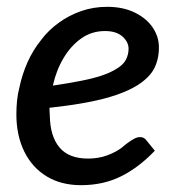

<svg xmlns="http://www.w3.org/2000/svg" viewBox="-20 -536 525 563"><path d="M218 7Q159 7 116.5 -19Q74 -45 51 -92Q28 -139 28 -201Q28 -221 30 -241Q32 -261 37 -280Q45 -318 60.5 -353Q76 -388 100 -418Q111 -433 124.5 -446Q138 -459 152 -469Q182 -491 218 -503.5Q254 -516 294 -516Q341 -516 375.5 -499Q410 -482 428 -455Q446 -428 446 -397Q446 -363 432.5 -336Q419 -309 383 -286Q359 -271 323.5 -258.5Q288 -246 239 -236.5Q190 -227 125 -220Q125 -215 125.5 -206.5Q126 -198 126 -198Q127 -136 154.5 -103.5Q182 -71 238 -71Q269 -71 294.5 -80.5Q320 -90 337 -103Q345 -110 354.5 -117Q364 -124 373 -129Q382 -134 391 -134Q402 -134 409 -125L434 -94Q386 -44 334 -18.5Q282 7 218 7ZM135 -285Q182 -292 217.5 -299Q253 -306 277 -314Q301 -322 318 -332Q341 -345 349 -360.5Q357 -376 357 -393Q357 -413 339 -429Q321 -445 288 -445Q249 -445 218.5 -423.5Q188 -402 166.5 -366Q145 -330 135 -285Z"/></svg>

Font: Aleo Medium
Style: Italic
Weight: 500
Italic angle: -7°
Designer: Alessio Laiso
Foundry: Alessio Laiso
Version: Version 2.001;gftools[0.9.29]